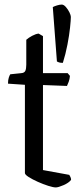

<svg xmlns="http://www.w3.org/2000/svg" viewBox="-20 -820 354 840"><path d="M224 0Q213 0 191 -7Q169 -14 145.5 -24.5Q122 -35 105.5 -45.5Q89 -56 89 -63V-449L15 -454Q15 -470 18.5 -480.5Q22 -491 25 -495L73 -500Q87 -501 91 -510.5Q95 -520 95 -537V-646Q105 -655 121 -663.5Q137 -672 149 -673L168 -662V-500H276L286 -488Q285 -474 280.5 -462Q276 -450 273 -444L168 -448V-76L283 -55Q285 -52 288 -46Q291 -40 291 -33Q281 -20 258 -10Q235 0 224 0ZM255 -545Q244 -545 238 -547Q232 -549 229 -551L211 -789Q218 -793 230 -796.5Q242 -800 250 -800Q259 -800 268.5 -789Q278 -778 284 -765.5Q290 -753 290 -746Q290 -733 286.5 -699.5Q283 -666 275 -624.5Q267 -583 255 -545Z"/></svg>

Font: Texturina 72pt
Style: Regular
Weight: 400
Designer: Guillermo Torres Carreño
Foundry: Omnibus-Type
Version: Version 1.002; ttfautohint (v1.8.3)